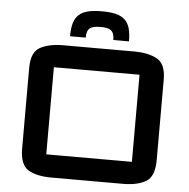

<svg xmlns="http://www.w3.org/2000/svg" viewBox="-60 -966 1016 1032"><g transform="rotate(5 448.0 -450.0)"><path d="M85 -570Q85 -655.5 132.8 -681.2Q180.5 -707 256 -707H639Q715 -707 763 -681.2Q811 -655.5 811 -570V-136Q811 -47 765.2 -20Q719.5 7 639 7H256Q175.5 7 130.2 -20.2Q85 -47.5 85 -136ZM217 -585V-115Q217 -115 217 -115Q217 -115 217 -115H679Q679 -115 679 -115Q679 -115 679 -115V-585Q679 -585 679 -585Q679 -585 679 -585H217Q217 -585 217 -585Q217 -585 217 -585ZM289 -758.5Q289 -801 297.2 -829.5Q305.5 -858 324.5 -875.2Q343.5 -892.5 374 -899.8Q404.5 -907 448.5 -907Q492.5 -907 522.8 -899.8Q553 -892.5 571.8 -875.2Q590.5 -858 598.8 -829.5Q607 -801 607 -758.5H522.5Q522.5 -778 518.2 -790.2Q514 -802.5 505 -809.8Q496 -817 482 -819.8Q468 -822.5 448.5 -822.5Q428.5 -822.5 414.2 -819.8Q400 -817 391 -809.8Q382 -802.5 377.8 -790.2Q373.5 -778 373.5 -758.5Z"/></g></svg>

Font: Science Gothic
Style: Regular
Weight: 400
Designer: Thomas Phinney, Vassil Kateliev, Brandon Buerkle
Foundry: Font Detective LLC
Version: Version 1.018